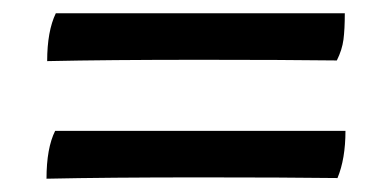

<svg xmlns="http://www.w3.org/2000/svg" viewBox="-20 -399 590 289"><path d="M64 -379H499Q499 -355 497 -339.5Q495 -324 487 -308Q407 -309 282 -309Q142 -309 51 -307Q51 -352 64 -379ZM63 -202H500Q500 -160 488 -131Q408 -132 282 -132Q141 -132 50 -130Q50 -176 63 -202Z"/></svg>

Font: Vollkorn SC
Style: Bold
Weight: 700
Designer: Friedrich Althausen
Foundry: Friedrich Althausen
Version: Version 4.015